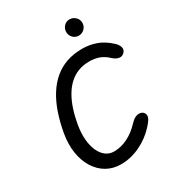

<svg xmlns="http://www.w3.org/2000/svg" viewBox="-265 -1334 1368 1492"><g transform="rotate(-30 419.0 -588.0)"><path d="M378 0.5Q307.5 0.5 251.5 -31.2Q195.5 -63 158.5 -121.2Q121.5 -179.5 108.5 -259.2Q95.5 -339 112.5 -435Q129 -526 155.5 -602.8Q182 -679.5 220 -739.8Q258 -800 308 -842.5Q358 -885 421.2 -907Q484.5 -929 561.5 -929Q628.5 -929 688.5 -907.2Q748.5 -885.5 805 -832.5Q828.5 -811.5 836.2 -785.8Q844 -760 823.5 -739.5Q803 -719 777 -724Q751 -729 727 -750Q690 -786 650 -801Q610 -816 560.5 -816Q505 -816 459.8 -798.2Q414.5 -780.5 378.8 -747.2Q343 -714 315.8 -667Q288.5 -620 269.5 -561.5Q250.5 -503 238.5 -434.5Q226.5 -363 231.8 -304.2Q237 -245.5 256.8 -202.5Q276.5 -159.5 308 -136.2Q339.5 -113 379.5 -113Q443.5 -113 503.5 -143.2Q563.5 -173.5 611 -224.5Q636 -251 654.8 -261Q673.5 -271 690 -271Q715 -271 728.2 -258.2Q741.5 -245.5 742 -227.5Q742 -210.5 732 -193.8Q722 -177 695.5 -147.5Q633.5 -79.5 549.5 -39.5Q465.5 0.5 378 0.5ZM591.5 -1029.5Q563 -1029.5 541.8 -1050.8Q520.5 -1072 520.5 -1103Q520.5 -1132.5 540.8 -1154.2Q561 -1176 591.5 -1176Q620.5 -1176 643 -1155.2Q665.5 -1134.5 665.5 -1103Q665.5 -1072.5 644 -1051Q622.5 -1029.5 591.5 -1029.5Z"/></g></svg>

Font: Edu AU VIC WA NT Pre SemiBold
Style: Regular
Weight: 600
Designer: Tina and Corey Anderson, Eben Sorkin, Mirko Velimirovic
Foundry: Google for Education
Version: Version 1.001